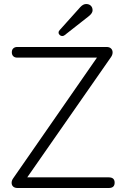

<svg xmlns="http://www.w3.org/2000/svg" viewBox="-20 -940 624 960"><path d="M523.9 -53.2Q553.2 -53.2 553.2 -26.6Q553.2 0 523.9 0H67.9Q53.7 0 45.9 -7.1Q38.1 -14.2 38.1 -26.1Q38.1 -38.1 46.9 -49.8L464.8 -651.9H65.9Q53.7 -651.9 46.4 -658.9Q39.1 -666 39.1 -678.7Q39.1 -691.4 46.6 -698.2Q54.2 -705.1 65.9 -705.1H513.2Q527.3 -705.1 535.2 -697.5Q543 -689.9 543 -678Q543 -666 535.2 -654.8L116.2 -53.2ZM278.8 -790 381.8 -904.8Q396 -919.9 410.6 -919.9Q425.3 -919.9 434.1 -911.4Q442.9 -902.8 442.9 -888.4Q442.9 -874 423.8 -858.9L303.2 -764.2Q297.9 -759.8 291 -759.8Q284.2 -759.8 278.6 -764.9Q272.9 -770 272.9 -777.1Q272.9 -784.2 278.8 -790Z"/></svg>

Font: Nunito-Light
Style: Regular
Weight: 300
Designer: Vernon Adams
Foundry: newtypography
Version: Version 3.000